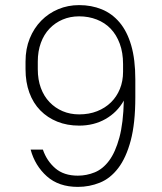

<svg xmlns="http://www.w3.org/2000/svg" viewBox="-20 -726 635 752"><path d="M285 6Q210 6 163.5 -35.5Q117 -77 100 -140H148Q163 -96 196.5 -67Q230 -38 285 -38Q319 -38 351 -51Q383 -64 407.5 -97Q432 -130 447.5 -187Q463 -244 465 -332Q439 -286 393.5 -260Q348 -234 290 -234Q243 -234 204.5 -249.5Q166 -265 138 -293.5Q110 -322 95 -363Q80 -404 80 -455V-485Q80 -535 96.5 -575.5Q113 -616 141.5 -645Q170 -674 208 -690Q246 -706 290 -706Q338 -706 378.5 -689.5Q419 -673 448.5 -638Q478 -603 494 -548Q510 -493 510 -415V-345Q510 -243 492 -175.5Q474 -108 443 -67.5Q412 -27 371 -10.5Q330 6 285 6ZM290 -278Q329 -278 360.5 -290.5Q392 -303 414.5 -325Q437 -347 449.5 -377.5Q462 -408 462 -445V-475Q462 -520 449 -555Q436 -590 413.5 -613.5Q391 -637 359 -649.5Q327 -662 290 -662Q255 -662 225.5 -649.5Q196 -637 174 -614Q152 -591 140 -558Q128 -525 128 -485V-455Q128 -414 140 -381.5Q152 -349 174 -326Q196 -303 225.5 -290.5Q255 -278 290 -278Z"/></svg>

Font: PT Root UI Web Light
Style: Regular
Weight: 300
Designer: Vitaly Kuzmin
Foundry: ParaType Ltd.
Version: Version 1.000W